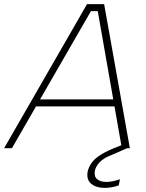

<svg xmlns="http://www.w3.org/2000/svg" viewBox="-60 -720 710 933"><path d="M551 -23 558 0 485 32Q443 48 424 68.5Q405 89 401 110Q396 137 412 150.5Q428 164 457 164Q472 164 489 160.5Q506 157 523 151L517 181Q500 187 482.5 190Q465 193 450 193Q423 193 402 184.5Q381 176 371 158.5Q361 141 366 113Q371 93 383.5 74Q396 55 420.5 38Q445 21 482 5ZM415 -666H382L-2 0H-40L363 -700H446L571 0H532ZM109 -237H517L510 -203H102Z"/></svg>

Font: Albert Sans ExtraLight
Style: Italic
Weight: 250
Italic angle: -11.25°
Designer: Andreas Rasmussen
Foundry: a.Foundry
Version: Version 1.025